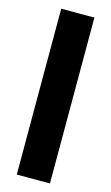

<svg xmlns="http://www.w3.org/2000/svg" viewBox="-115 -776 474 819"><g transform="rotate(15 122.0 -366.0)"><path d="M48.8 -732.4H195.3V0H48.8Z"/></g></svg>

Font: Audex
Style: Regular
Weight: 400
Designer: GGBotNet
Foundry: GGBotNet
Version: 1.00